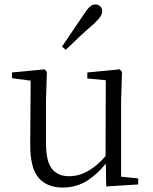

<svg xmlns="http://www.w3.org/2000/svg" viewBox="-20 -830 688 864"><path d="M262 14Q192 14 153.5 -30Q115 -74 116 -185L118 -467L34 -478V-504L181 -518L191 -506L187 -379V-187Q187 -104 213.5 -70.5Q240 -37 291 -37Q338 -37 382 -64Q422 -88 455 -128L456 -469L373 -477V-504L519 -518L529 -506L525 -379V-35L602 -27V0L458 9L456 -94Q420 -48 374 -18Q324 14 262 14ZM259 -620Q284 -658 309.5 -695Q335 -732 359 -768Q374 -791 385 -800.5Q396 -810 409 -810Q421 -810 430.5 -802Q440 -794 440 -779Q440 -768 431.5 -755Q423 -742 402 -722Q371 -696 339.5 -666.5Q308 -637 276 -606Z"/></svg>

Font: Early Summer Mincho Light
Style: Regular
Weight: 300
Designer: GuiWonder
Version: Version 1.002